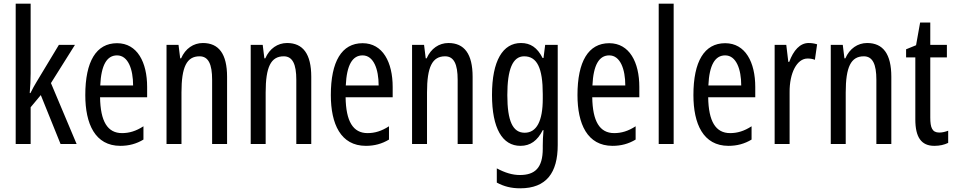

<svg xmlns="http://www.w3.org/2000/svg" viewBox="-20 -780 5170 1040"><path d="M146 -383V-760H65V0H146V-199L201 -265L308 0H395L256 -330L386 -537H299L179 -338C167 -319 156 -298 145 -276H141C144 -311 146 -346 146 -383Z M614 -546C501 -546 442 -447 442 -265C442 -109 495 10 632 10C678 10 719 -1 757 -24V-96C717 -70 680 -59 641 -59C562 -59 524 -123 522 -253H777V-309C777 -442 724 -546 614 -546ZM614 -480C674 -480 701 -405 701 -317H523C528 -428 559 -480 614 -480Z M1079 -547C1028 -547 984 -517 961 -464H956L947 -537H882V0H963V-279C963 -417 991 -475 1061 -475C1109 -475 1129 -432 1129 -348V0H1210V-364C1210 -488 1165 -547 1079 -547Z M1535 -547C1484 -547 1440 -517 1417 -464H1412L1403 -537H1338V0H1419V-279C1419 -417 1447 -475 1517 -475C1565 -475 1585 -432 1585 -348V0H1666V-364C1666 -488 1621 -547 1535 -547Z M1944 -546C1831 -546 1772 -447 1772 -265C1772 -109 1825 10 1962 10C2008 10 2049 -1 2087 -24V-96C2047 -70 2010 -59 1971 -59C1892 -59 1854 -123 1852 -253H2107V-309C2107 -442 2054 -546 1944 -546ZM1944 -480C2004 -480 2031 -405 2031 -317H1853C1858 -428 1889 -480 1944 -480Z M2409 -547C2358 -547 2314 -517 2291 -464H2286L2277 -537H2212V0H2293V-279C2293 -417 2321 -475 2391 -475C2439 -475 2459 -432 2459 -348V0H2540V-364C2540 -488 2495 -547 2409 -547Z M2802 -547C2704 -547 2645 -452 2645 -266C2645 -85 2701 10 2799 10C2853 10 2891 -18 2920 -75H2924C2921 -43 2920 -13 2920 9V25C2920 129 2878 168 2796 168C2756 168 2716 156 2671 132V209C2710 230 2749 240 2798 240C2940 240 3001 155 3001 6V-537H2933L2924 -466H2919C2890 -523 2853 -547 2802 -547ZM2819 -475C2889 -475 2920 -412 2920 -270V-245C2920 -123 2886 -61 2822 -61C2758 -61 2728 -123 2728 -265C2728 -402 2756 -475 2819 -475Z M3280 -546C3167 -546 3108 -447 3108 -265C3108 -109 3161 10 3298 10C3344 10 3385 -1 3423 -24V-96C3383 -70 3346 -59 3307 -59C3228 -59 3190 -123 3188 -253H3443V-309C3443 -442 3390 -546 3280 -546ZM3280 -480C3340 -480 3367 -405 3367 -317H3189C3194 -428 3225 -480 3280 -480Z M3629 0V-760H3548V0Z M3908 -546C3795 -546 3736 -447 3736 -265C3736 -109 3789 10 3926 10C3972 10 4013 -1 4051 -24V-96C4011 -70 3974 -59 3935 -59C3856 -59 3818 -123 3816 -253H4071V-309C4071 -442 4018 -546 3908 -546ZM3908 -480C3968 -480 3995 -405 3995 -317H3817C3822 -428 3853 -480 3908 -480Z M4360 -547C4313 -547 4278 -507 4255 -445H4250L4239 -537H4176V0H4257V-280C4256 -385 4297 -463 4354 -463C4369 -463 4382 -461 4394 -456L4406 -540C4390 -545 4375 -547 4360 -547Z M4677 -547C4626 -547 4582 -517 4559 -464H4554L4545 -537H4480V0H4561V-279C4561 -417 4589 -475 4659 -475C4707 -475 4727 -432 4727 -348V0H4808V-364C4808 -488 4763 -547 4677 -547Z M5068 -62C5029 -62 5019 -89 5019 -143V-469H5109V-537H5019V-658H4964L4942 -535L4888 -513V-469H4938V-133C4938 -37 4970 10 5041 10C5071 10 5095 4 5116 -6V-72C5100 -66 5084 -62 5068 -62Z"/></svg>

Font: Noto Sans Lao Looped ExtraCondensed
Style: Regular
Weight: 400
Width: 2
Designer: Mark Frömberg, Ben Mitchell
Foundry: The Fontpad Ltd
Version: Version 1.003